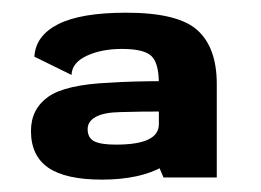

<svg xmlns="http://www.w3.org/2000/svg" viewBox="-20 -702 422 310"><path d="M244 -415.5H330V-566.5Q330 -625 298.8 -653.2Q267.5 -681.5 184 -681.5Q110.5 -681.5 74 -663Q37.5 -644.5 35.5 -610.5L95.5 -581Q96 -600.5 119.8 -611.8Q143.5 -623 177 -623Q213 -623 224.8 -611.2Q236.5 -599.5 236.5 -567V-433ZM144.5 -412Q206 -412 243.8 -433.5Q281.5 -455 281.5 -489L236.5 -501.5Q236.5 -485 219.5 -476.8Q202.5 -468.5 167 -468.5Q142.5 -468.5 132 -474Q121.5 -479.5 121.5 -493.5Q121.5 -506 134.5 -513.2Q147.5 -520.5 174 -521Q204 -522 250 -522V-571Q193.5 -571 157.5 -568.5Q86 -565.5 58 -545.8Q30 -526 30 -490.5Q30 -450.5 58 -431.2Q86 -412 144.5 -412Z"/></svg>

Font: Anybody UltraCondensed Thin
Style: Bold
Weight: 700
Version: Version 1.111